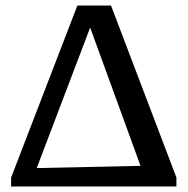

<svg xmlns="http://www.w3.org/2000/svg" viewBox="-20 -670 674 690"><path d="M379 -650 614 -32V0H20V-32L258 -650ZM112 -66 485 -74 304 -571Z"/></svg>

Font: Piazzolla Medium
Style: Regular
Weight: 500
Designer: Juan Pablo del Peral
Foundry: Huerta Tipografica
Version: Version 1.330